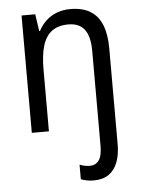

<svg xmlns="http://www.w3.org/2000/svg" viewBox="-55 -588 642 873"><g transform="rotate(-5 266.0 -152.0)"><path d="M337.4 240.2Q319.3 240.2 305.2 237.1Q291 233.9 279.3 229.5V163.1Q290.5 167.5 302 169.9Q313.5 172.4 326.2 172.4Q352.1 172.4 366.9 152.3Q381.8 132.3 381.8 85.9V-347.2Q381.8 -412.6 357.9 -444.6Q334 -476.6 284.2 -476.6Q238.3 -476.6 209.5 -455.8Q180.7 -435.1 167.2 -392.1Q153.8 -349.1 153.8 -282.2V0H75.7V-535.6H138.2L149.4 -458.5H153.3Q167.5 -485.8 189 -505.4Q210.4 -524.9 238.5 -535.2Q266.6 -545.4 298.3 -545.4Q354.5 -545.4 390.1 -523.4Q425.8 -501.5 442.9 -458.5Q460 -415.5 460 -351.6V85Q460 133.3 446.5 168.2Q433.1 203.1 406 221.7Q378.9 240.2 337.4 240.2Z"/></g></svg>

Font: Open Sans SemiCondensed
Style: Regular
Weight: 400
Width: 4
Designer: Monotype Design Team
Foundry: Monotype Imaging Inc.
Version: Version 3.000